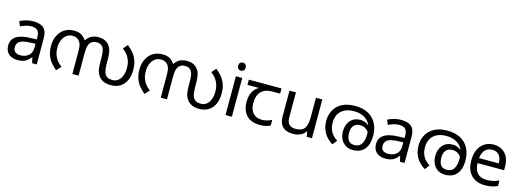

<svg xmlns="http://www.w3.org/2000/svg" viewBox="-3 -1646 6937 2566"><g transform="rotate(15 3465.0 -362.5)"><path d="M288 -545Q386 -545 433 -502Q480 -459 480 -365V0H416L399 -76H395Q372 -47 347.5 -27.5Q323 -8 291.5 1Q260 10 215 10Q167 10 128.5 -7Q90 -24 68 -59.5Q46 -95 46 -149Q46 -229 109 -272.5Q172 -316 303 -320L394 -323V-355Q394 -422 365 -448Q336 -474 283 -474Q241 -474 203 -461.5Q165 -449 132 -433L105 -499Q140 -518 188 -531.5Q236 -545 288 -545ZM314 -259Q214 -255 175.5 -227Q137 -199 137 -148Q137 -103 164.5 -82Q192 -61 235 -61Q303 -61 348 -98.5Q393 -136 393 -214V-262Z M1188 -566Q1232 -566 1268 -551.5Q1304 -537 1329 -507Q1343 -491 1354.5 -469Q1366 -447 1373 -408Q1380 -369 1380 -303V-269Q1380 -214 1385.5 -173Q1391 -132 1407 -106Q1421 -85 1444 -72.5Q1467 -60 1510 -60Q1555 -60 1588 -85.5Q1621 -111 1639 -157.5Q1657 -204 1657 -266Q1657 -323 1641.5 -367.5Q1626 -412 1599 -446Q1572 -480 1537 -504L1590 -566Q1641 -527 1675.5 -482.5Q1710 -438 1727.5 -384.5Q1745 -331 1745 -263Q1745 -177 1716 -115Q1687 -53 1633.5 -20.5Q1580 12 1506 12Q1449 12 1410 -4.5Q1371 -21 1345 -51Q1326 -73 1314.5 -99.5Q1303 -126 1298 -161.5Q1293 -197 1293 -246V-295Q1293 -365 1285.5 -402Q1278 -439 1260 -460Q1247 -477 1226.5 -485.5Q1206 -494 1176 -494Q1148 -494 1127 -484Q1106 -474 1092 -457Q1075 -436 1067 -403.5Q1059 -371 1059 -309V0H973V-292Q973 -348 969 -381Q965 -414 951 -436Q934 -465 907.5 -479.5Q881 -494 845 -494Q799 -494 763.5 -467.5Q728 -441 708 -395.5Q688 -350 688 -292Q688 -232 704.5 -187Q721 -142 748 -110Q775 -78 808 -55L750 8Q707 -27 673 -68.5Q639 -110 619.5 -164.5Q600 -219 600 -292Q600 -368 629 -430Q658 -492 713.5 -529Q769 -566 849 -566Q914 -566 953 -540.5Q992 -515 1020 -472L1015 -473Q1043 -520 1086 -543Q1129 -566 1188 -566Z M2411 -566Q2455 -566 2491 -551.5Q2527 -537 2552 -507Q2566 -491 2577.5 -469Q2589 -447 2596 -408Q2603 -369 2603 -303V-269Q2603 -214 2608.5 -173Q2614 -132 2630 -106Q2644 -85 2667 -72.5Q2690 -60 2733 -60Q2778 -60 2811 -85.5Q2844 -111 2862 -157.5Q2880 -204 2880 -266Q2880 -323 2864.5 -367.5Q2849 -412 2822 -446Q2795 -480 2760 -504L2813 -566Q2864 -527 2898.5 -482.5Q2933 -438 2950.5 -384.5Q2968 -331 2968 -263Q2968 -177 2939 -115Q2910 -53 2856.5 -20.5Q2803 12 2729 12Q2672 12 2633 -4.5Q2594 -21 2568 -51Q2549 -73 2537.5 -99.5Q2526 -126 2521 -161.5Q2516 -197 2516 -246V-295Q2516 -365 2508.5 -402Q2501 -439 2483 -460Q2470 -477 2449.5 -485.5Q2429 -494 2399 -494Q2371 -494 2350 -484Q2329 -474 2315 -457Q2298 -436 2290 -403.5Q2282 -371 2282 -309V0H2196V-292Q2196 -348 2192 -381Q2188 -414 2174 -436Q2157 -465 2130.5 -479.5Q2104 -494 2068 -494Q2022 -494 1986.5 -467.5Q1951 -441 1931 -395.5Q1911 -350 1911 -292Q1911 -232 1927.5 -187Q1944 -142 1971 -110Q1998 -78 2031 -55L1973 8Q1930 -27 1896 -68.5Q1862 -110 1842.5 -164.5Q1823 -219 1823 -292Q1823 -368 1852 -430Q1881 -492 1936.5 -529Q1992 -566 2072 -566Q2137 -566 2176 -540.5Q2215 -515 2243 -472L2238 -473Q2266 -520 2309 -543Q2352 -566 2411 -566Z M3180 -536V0H3092V-536ZM3137 -737Q3157 -737 3172.5 -723.5Q3188 -710 3188 -681Q3188 -653 3172.5 -639Q3157 -625 3137 -625Q3115 -625 3100 -639Q3085 -653 3085 -681Q3085 -710 3100 -723.5Q3115 -737 3137 -737Z M3566 10Q3448 10 3383 -57Q3318 -124 3318 -245Q3318 -325 3347 -380.5Q3376 -436 3430 -465H3271V-537H3723V-465H3610Q3516 -465 3462.5 -411.5Q3409 -358 3409 -252Q3409 -165 3452 -114.5Q3495 -64 3575 -64Q3612 -64 3646 -73.5Q3680 -83 3712 -99V-21Q3683 -5 3648 2.5Q3613 10 3566 10Z M4288 -536V0H4216L4203 -71H4199Q4182 -43 4155 -25Q4128 -7 4096 1.5Q4064 10 4029 10Q3965 10 3921.5 -10.5Q3878 -31 3856 -74Q3834 -117 3834 -185V-536H3923V-191Q3923 -127 3952 -95Q3981 -63 4042 -63Q4131 -63 4165.5 -113Q4200 -163 4200 -257V-536Z M4737 -566Q4820 -566 4882.5 -542Q4945 -518 4986.5 -474Q5028 -430 5049 -371Q5070 -312 5070 -242Q5070 -153 5042 -96.5Q5014 -40 4966 -14Q4918 12 4858 12Q4793 12 4750 -17Q4707 -46 4685.5 -93.5Q4664 -141 4664 -196Q4664 -291 4715 -347.5Q4766 -404 4852 -404Q4908 -404 4949.5 -375Q4991 -346 5015 -301Q5039 -256 5041 -206L5016 -209Q5009 -240 4989.5 -268.5Q4970 -297 4939.5 -315.5Q4909 -334 4869 -334Q4806 -334 4777 -296.5Q4748 -259 4748 -198Q4748 -156 4759 -124.5Q4770 -93 4794.5 -75.5Q4819 -58 4858 -58Q4899 -58 4927.5 -77Q4956 -96 4971.5 -138Q4987 -180 4987 -248Q4987 -250 4985.5 -270Q4984 -290 4980 -310Q4979 -315 4979 -323Q4979 -331 4977 -335Q4968 -378 4938 -414Q4908 -450 4858 -472Q4808 -494 4737 -494Q4665 -494 4612 -468Q4559 -442 4530 -393Q4501 -344 4501 -273Q4501 -221 4516 -180Q4531 -139 4558.5 -108Q4586 -77 4623 -54L4573 9Q4530 -16 4493.5 -55.5Q4457 -95 4434.5 -150.5Q4412 -206 4412 -277Q4412 -333 4431 -385Q4450 -437 4489.5 -478Q4529 -519 4590.5 -542.5Q4652 -566 4737 -566Z M5377 -545Q5475 -545 5522 -502Q5569 -459 5569 -365V0H5505L5488 -76H5484Q5461 -47 5436.5 -27.5Q5412 -8 5380.5 1Q5349 10 5304 10Q5256 10 5217.5 -7Q5179 -24 5157 -59.5Q5135 -95 5135 -149Q5135 -229 5198 -272.5Q5261 -316 5392 -320L5483 -323V-355Q5483 -422 5454 -448Q5425 -474 5372 -474Q5330 -474 5292 -461.5Q5254 -449 5221 -433L5194 -499Q5229 -518 5277 -531.5Q5325 -545 5377 -545ZM5403 -259Q5303 -255 5264.5 -227Q5226 -199 5226 -148Q5226 -103 5253.5 -82Q5281 -61 5324 -61Q5392 -61 5437 -98.5Q5482 -136 5482 -214V-262Z M6014 -566Q6097 -566 6159.5 -542Q6222 -518 6263.5 -474Q6305 -430 6326 -371Q6347 -312 6347 -242Q6347 -153 6319 -96.5Q6291 -40 6243 -14Q6195 12 6135 12Q6070 12 6027 -17Q5984 -46 5962.5 -93.5Q5941 -141 5941 -196Q5941 -291 5992 -347.5Q6043 -404 6129 -404Q6185 -404 6226.5 -375Q6268 -346 6292 -301Q6316 -256 6318 -206L6293 -209Q6286 -240 6266.5 -268.5Q6247 -297 6216.5 -315.5Q6186 -334 6146 -334Q6083 -334 6054 -296.5Q6025 -259 6025 -198Q6025 -156 6036 -124.5Q6047 -93 6071.5 -75.5Q6096 -58 6135 -58Q6176 -58 6204.5 -77Q6233 -96 6248.5 -138Q6264 -180 6264 -248Q6264 -250 6262.5 -270Q6261 -290 6257 -310Q6256 -315 6256 -323Q6256 -331 6254 -335Q6245 -378 6215 -414Q6185 -450 6135 -472Q6085 -494 6014 -494Q5942 -494 5889 -468Q5836 -442 5807 -393Q5778 -344 5778 -273Q5778 -221 5793 -180Q5808 -139 5835.5 -108Q5863 -77 5900 -54L5850 9Q5807 -16 5770.5 -55.5Q5734 -95 5711.5 -150.5Q5689 -206 5689 -277Q5689 -333 5708 -385Q5727 -437 5766.5 -478Q5806 -519 5867.5 -542.5Q5929 -566 6014 -566Z M6658 -546Q6727 -546 6776.5 -516Q6826 -486 6852.5 -431.5Q6879 -377 6879 -304V-251H6512Q6514 -160 6558.5 -112.5Q6603 -65 6683 -65Q6734 -65 6773.5 -74.5Q6813 -84 6855 -102V-25Q6814 -7 6774 1.5Q6734 10 6679 10Q6603 10 6544.5 -21Q6486 -52 6453.5 -113.5Q6421 -175 6421 -264Q6421 -352 6450.5 -415Q6480 -478 6533.5 -512Q6587 -546 6658 -546ZM6657 -474Q6594 -474 6557.5 -433.5Q6521 -393 6514 -321H6787Q6787 -367 6773 -401Q6759 -435 6730.5 -454.5Q6702 -474 6657 -474Z"/></g></svg>

Font: lmalayalam15
Style: Book
Weight: 400
Designer: Jelle Bosma - Monotype Design Team
Foundry: Monotype Imaging Inc.
Version: Version 2.003